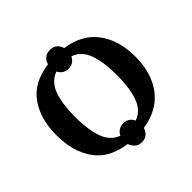

<svg xmlns="http://www.w3.org/2000/svg" viewBox="-204 -975 1235 1235"><g transform="rotate(-45 413.5 -357.5)"><path d="M413 62Q384 62 365.5 45.5Q347 29 339 5Q192 -15 123.5 -112.5Q55 -210 55 -359Q55 -507 123.5 -603.5Q192 -700 339 -720Q346 -745 365 -761Q384 -777 413 -777Q443 -777 461.5 -761.5Q480 -746 487 -720Q628 -700 700 -603.5Q772 -507 772 -358Q772 -260 740 -183Q708 -106 644.5 -57.5Q581 -9 486 5Q479 29 461 45.5Q443 62 413 62ZM344 -66Q353 -86 370.5 -97.5Q388 -109 413 -109Q439 -109 456.5 -97Q474 -85 482 -65Q550 -89 577 -164.5Q604 -240 604 -358Q604 -476 577 -551Q550 -626 482 -650Q473 -631 456 -618.5Q439 -606 413 -606Q388 -606 371 -618Q354 -630 345 -649Q277 -624 250 -549.5Q223 -475 223 -358Q223 -241 250 -165.5Q277 -90 344 -66Z"/></g></svg>

Font: NotoSerif-Bold
Style: Regular
Weight: 700
Designer: Monotype Design Team
Foundry: Monotype Imaging Inc.
Version: Version 2.007; ttfautohint (v1.8) -l 8 -r 50 -G 200 -x 14 -D